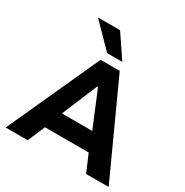

<svg xmlns="http://www.w3.org/2000/svg" viewBox="-208 -1108 1230 1276"><g transform="rotate(30 407.0 -470.0)"><path d="M12 0 333 -705H480L802 0H629L546 -195L614 -132H197L264 -195L181 0ZM402 -539 274 -233 249 -268H562L536 -233L409 -539ZM349 -765 177 -940H347L465 -765Z"/></g></svg>

Font: Nunito Sans 6pt ExtraBold
Style: Regular
Weight: 800
Version: Version 3.101;gftools[0.9.27]